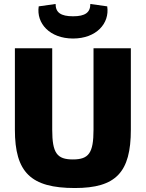

<svg xmlns="http://www.w3.org/2000/svg" viewBox="-20 -933 734 967"><path d="M435 -913C435 -870 409 -851 348 -851C286 -851 260 -870 260 -913L175 -901C162 -815 231 -739 348 -739C465 -739 533 -815 520 -901ZM639 -690H451V-280C451 -162 427 -130 347 -130C267 -130 243 -162 243 -280V-690H55V-280C55 -65 135 14 357 14C564 14 639 -65 639 -280Z"/></svg>

Font: Exo 2 Extra Bold
Style: Regular
Weight: 800
Designer: Natanael Gama
Version: Version 1.001;PS 001.001;hotconv 1.0.88;makeotf.lib2.5.64775